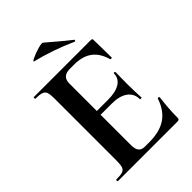

<svg xmlns="http://www.w3.org/2000/svg" viewBox="-229 -902 1009 1009"><g transform="rotate(-45 276.0 -397.5)"><path d="M41 -12Q73 -12 87.5 -17Q102 -22 107 -36.5Q112 -51 112 -81V-544Q112 -574 107 -588Q102 -602 87 -607.5Q72 -613 41 -613Q38 -613 38 -619Q38 -625 41 -625H465Q475 -625 475 -616L477 -483Q477 -481 471.5 -480Q466 -479 465 -482Q449 -540 411 -568Q373 -596 311 -596H281Q251 -596 237 -583Q223 -570 223 -543V-85Q223 -56 234 -42Q245 -28 269 -28H302Q380 -28 427 -60Q474 -92 496 -159Q496 -161 500 -161Q503 -161 505.5 -159.5Q508 -158 508 -157Q498 -79 498 -15Q498 -7 495 -3.5Q492 0 483 0H41Q38 0 38 -6Q38 -12 41 -12ZM305 -311H170V-339H306Q364 -339 395 -359Q426 -379 426 -415Q426 -418 431.5 -418Q437 -418 437 -415L436 -325L437 -277Q439 -243 439 -223Q439 -221 433 -221Q427 -221 427 -223Q427 -264 395.5 -287.5Q364 -311 305 -311ZM176 -756Q164 -758 187.5 -769.5Q211 -781 241.5 -789.5Q272 -798 277 -793L324 -753Q368 -715 402 -689Q405 -688 405 -685Q405 -682 403 -680Q401 -678 398 -679Q286 -729 176 -756Z"/></g></svg>

Font: Cormorant SC
Style: Bold
Weight: 700
Designer: Christian Thalmann (Catharsis Fonts)
Foundry: Catharsis Fonts
Version: Version 4.000